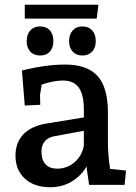

<svg xmlns="http://www.w3.org/2000/svg" viewBox="-20 -776 571 806"><path d="M45 -123Q45 -177 78 -212Q111 -247 178 -258L332 -283V-317Q332 -379 310.5 -408.5Q289 -438 244 -438Q206 -438 155 -421L148 -377L149 -336L84 -333L72 -480Q172 -505 253 -505Q346 -505 389.5 -457Q433 -409 433 -304V-176Q433 -130 442 -67L509 -60L503 0H354L343 -77Q321 -38 281 -14Q241 10 191 10Q124 10 84.5 -26Q45 -62 45 -123ZM220 -68Q262 -68 293 -95Q324 -122 332 -164V-227L213 -205Q184 -201 169 -184Q154 -167 154 -140Q154 -105 171 -86.5Q188 -68 220 -68ZM270 -603Q270 -631 285 -648Q300 -665 326 -665Q352 -665 367 -648.5Q382 -632 382 -603Q382 -576 367 -559.5Q352 -543 326 -543Q300 -543 285 -559.5Q270 -576 270 -603ZM92 -603Q92 -631 107 -648Q122 -665 149 -665Q175 -665 189.5 -648.5Q204 -632 204 -603Q204 -576 189.5 -559.5Q175 -543 149 -543Q122 -543 107 -559.5Q92 -576 92 -603ZM84 -756H393L386 -698H84Z"/></svg>

Font: Andada Pro SemiBold
Style: Regular
Weight: 600
Designer: Carolina Giovagnoli
Foundry: Huerta Tipografica
Version: Version 3.005